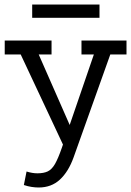

<svg xmlns="http://www.w3.org/2000/svg" viewBox="-20 -609 583 853"><path d="M152 224Q137 224 120.5 221.5Q104 219 86 213L98 153Q111 157 123 159Q135 161 146 161Q174 161 192 152.5Q210 144 224 120Q238 96 255 47L397 -367H342V-429H542V-367H470L307 90Q284 154 246 189Q208 224 152 224ZM277 70 72 -367H1V-429H209V-367H152L308 -12ZM123 -589H422V-530H123Z"/></svg>

Font: Podkova VF Beta
Style: Regular
Weight: 400
Designer: Ilya Yudin
Foundry: Cyreal (www.cyreal.org)
Version: Version 2.100